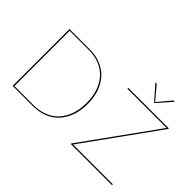

<svg xmlns="http://www.w3.org/2000/svg" viewBox="-144 -1287 1672 1672"><g transform="rotate(45 692.0 -450.5)"><path d="M116 0ZM690 -350Q690 -267 666.2 -202Q642.5 -137 599.8 -92Q557 -47 497.5 -23.5Q438 0 366 0H116V-700H366Q438 -700 497.5 -676.5Q557 -653 599.8 -608Q642.5 -563 666.2 -498Q690 -433 690 -350ZM677 -350Q677 -431.5 654.2 -494.8Q631.5 -558 590.5 -601.5Q549.5 -645 492.2 -667.5Q435 -690 366 -690H128V-10H366Q435 -10 492.2 -32.5Q549.5 -55 590.5 -98.5Q631.5 -142 654.2 -205.2Q677 -268.5 677 -350ZM1340 -700V-698Q1340 -693.5 1336 -688L849 -11H1339V0H832V-2Q832 -5 832.8 -6.8Q833.5 -8.5 835 -11L1323 -689H840V-700ZM973 -901H983Q985.5 -901 988 -900.2Q990.5 -899.5 993 -897L1091 -780L1093 -777.5L1095 -780L1193 -897Q1195.5 -899.5 1198 -900.2Q1200.5 -901 1203 -901H1213L1097 -769H1089Z"/></g></svg>

Font: Lato Hairline
Style: Regular
Weight: 100
Designer: Lukasz Dziedzic
Foundry: tyPoland Lukasz Dziedzic
Version: Version 2.007; 2014-02-27